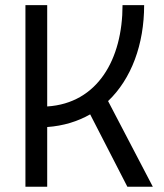

<svg xmlns="http://www.w3.org/2000/svg" viewBox="-20 -713 626 733"><path d="M77.1 0H160.2V-228C222.2 -232.4 276.9 -249.5 324.2 -276.4L466.3 0H563.5L392.6 -327.1C481.9 -412.1 530.3 -543.9 530.3 -693.4H447.8C447.8 -487.3 353 -318.8 160.2 -306.6V-693.4H77.1Z"/></svg>

Font: Cascadia Mono PL SemiLight
Style: Regular
Weight: 350
Monospace: yes
Designer: Aaron Bell
Foundry: Saja Typeworks
Version: Version 2404.023